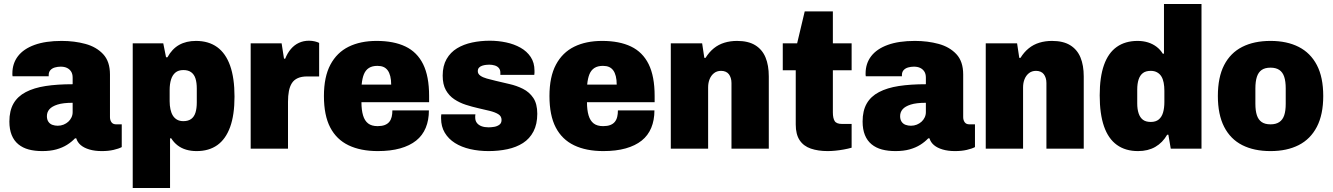

<svg xmlns="http://www.w3.org/2000/svg" viewBox="-20 -745 6681 962"><path d="M192 12Q154 12 124 4Q94 -4 72 -22Q50 -40 38.5 -68.5Q27 -97 27 -136Q27 -190 47.5 -226Q68 -262 109 -283.5Q150 -305 208.5 -314Q267 -323 344 -323V-356Q344 -375 336 -387Q328 -399 315 -405Q302 -411 284 -411Q269 -411 255 -407Q241 -403 232.5 -393.5Q224 -384 224 -369V-363H43Q42 -367 42 -370Q42 -373 42 -377Q42 -427 70 -463.5Q98 -500 153 -520Q208 -540 289 -540Q353 -540 408 -525Q463 -510 497 -473.5Q531 -437 531 -372V-158Q531 -143 538.5 -132.5Q546 -122 562 -122H590V-8Q575 0 549 6Q523 12 490 12Q455 12 428 4Q401 -4 384.5 -18Q368 -32 362 -52H356Q339 -34 316 -19.5Q293 -5 262.5 3.5Q232 12 192 12ZM269 -115Q285 -115 298.5 -120.5Q312 -126 322 -135Q332 -144 338 -156.5Q344 -169 344 -183V-230Q296 -230 268 -221Q240 -212 227.5 -197.5Q215 -183 215 -163Q215 -146 222.5 -135Q230 -124 242.5 -119.5Q255 -115 269 -115Z M645 197V-528H798L812 -458H819Q842 -500 877.5 -520Q913 -540 962 -540Q1025 -540 1068 -509Q1111 -478 1133 -416Q1155 -354 1155 -261Q1155 -169 1133 -108.5Q1111 -48 1069 -18Q1027 12 965 12Q937 12 913 5Q889 -2 870 -16.5Q851 -31 838 -52H832V197ZM899 -138Q923 -138 938 -149Q953 -160 959.5 -181Q966 -202 966 -232V-301Q966 -331 959.5 -351.5Q953 -372 938 -383Q923 -394 899 -394Q874 -394 859 -381.5Q844 -369 837 -346.5Q830 -324 830 -294V-238Q830 -216 834 -197.5Q838 -179 846 -166Q854 -153 867 -145.5Q880 -138 899 -138Z M1236 0V-528H1391L1403 -451H1409Q1420 -479 1437.5 -499.5Q1455 -520 1478 -530.5Q1501 -541 1528 -541Q1544 -541 1558 -537.5Q1572 -534 1579 -530V-362H1519Q1491 -362 1472 -353.5Q1453 -345 1442.5 -328.5Q1432 -312 1427.5 -288.5Q1423 -265 1423 -235V0Z M1873 12Q1787 12 1726.5 -17Q1666 -46 1634.5 -106.5Q1603 -167 1603 -264Q1603 -360 1635.5 -421Q1668 -482 1727 -511Q1786 -540 1867 -540Q1953 -540 2011.5 -512Q2070 -484 2100 -423.5Q2130 -363 2130 -264V-233H1791Q1791 -194 1799 -167Q1807 -140 1824.5 -126.5Q1842 -113 1872 -113Q1893 -113 1907.5 -118.5Q1922 -124 1930.5 -134.5Q1939 -145 1942.5 -159.5Q1946 -174 1946 -192H2129Q2129 -143 2113 -104.5Q2097 -66 2065 -40.5Q2033 -15 1985 -1.5Q1937 12 1873 12ZM1792 -321H1940Q1940 -345 1935.5 -363Q1931 -381 1922.5 -392.5Q1914 -404 1901.5 -409.5Q1889 -415 1871 -415Q1845 -415 1828.5 -404.5Q1812 -394 1803.5 -373.5Q1795 -353 1792 -321Z M2428 12Q2379 12 2335.5 2Q2292 -8 2259.5 -28.5Q2227 -49 2208.5 -80Q2190 -111 2190 -152Q2190 -156 2190 -161Q2190 -166 2191 -172H2362Q2361 -167 2361 -163Q2361 -159 2361 -156Q2361 -140 2369.5 -129Q2378 -118 2393 -112.5Q2408 -107 2428 -107Q2441 -107 2456 -109.5Q2471 -112 2482 -120Q2493 -128 2493 -144Q2493 -163 2476.5 -173Q2460 -183 2433.5 -189.5Q2407 -196 2376 -203Q2345 -210 2314 -220Q2283 -230 2256.5 -247.5Q2230 -265 2214 -293.5Q2198 -322 2198 -366Q2198 -415 2217.5 -449Q2237 -483 2270 -503Q2303 -523 2345.5 -532Q2388 -541 2434 -541Q2476 -541 2516 -532.5Q2556 -524 2588 -506Q2620 -488 2639 -459.5Q2658 -431 2658 -391Q2658 -387 2658 -380.5Q2658 -374 2657 -370H2487V-381Q2487 -395 2479.5 -404Q2472 -413 2459 -417Q2446 -421 2431 -421Q2425 -421 2415.5 -420Q2406 -419 2396.5 -416Q2387 -413 2380.5 -406.5Q2374 -400 2374 -388Q2374 -375 2386.5 -366Q2399 -357 2419 -351.5Q2439 -346 2464 -340Q2496 -332 2532 -324Q2568 -316 2600 -300Q2632 -284 2652 -254.5Q2672 -225 2672 -175Q2672 -123 2653 -86.5Q2634 -50 2600.5 -28.5Q2567 -7 2522.5 2.5Q2478 12 2428 12Z M3003 12Q2917 12 2856.5 -17Q2796 -46 2764.5 -106.5Q2733 -167 2733 -264Q2733 -360 2765.5 -421Q2798 -482 2857 -511Q2916 -540 2997 -540Q3083 -540 3141.5 -512Q3200 -484 3230 -423.5Q3260 -363 3260 -264V-233H2921Q2921 -194 2929 -167Q2937 -140 2954.5 -126.5Q2972 -113 3002 -113Q3023 -113 3037.5 -118.5Q3052 -124 3060.5 -134.5Q3069 -145 3072.5 -159.5Q3076 -174 3076 -192H3259Q3259 -143 3243 -104.5Q3227 -66 3195 -40.5Q3163 -15 3115 -1.5Q3067 12 3003 12ZM2922 -321H3070Q3070 -345 3065.5 -363Q3061 -381 3052.5 -392.5Q3044 -404 3031.5 -409.5Q3019 -415 3001 -415Q2975 -415 2958.5 -404.5Q2942 -394 2933.5 -373.5Q2925 -353 2922 -321Z M3341 0V-528H3498L3509 -455H3515Q3533 -484 3556.5 -503Q3580 -522 3609.5 -531Q3639 -540 3673 -540Q3729 -540 3764 -518.5Q3799 -497 3815.5 -457.5Q3832 -418 3832 -362V0H3645V-329Q3645 -343 3641.5 -354Q3638 -365 3632 -373Q3626 -381 3616 -385.5Q3606 -390 3593 -390Q3572 -390 3557.5 -378.5Q3543 -367 3535.5 -348.5Q3528 -330 3528 -307V0Z M4127 12Q4079 12 4042.5 -0.5Q4006 -13 3986.5 -42.5Q3967 -72 3967 -121V-393H3902V-528H3974L4012 -688H4153V-528H4247V-393H4153V-182Q4153 -153 4162 -138.5Q4171 -124 4199 -124H4247V-5Q4230 0 4208 4Q4186 8 4165 10Q4144 12 4127 12Z M4467 12Q4429 12 4399 4Q4369 -4 4347 -22Q4325 -40 4313.5 -68.5Q4302 -97 4302 -136Q4302 -190 4322.5 -226Q4343 -262 4384 -283.5Q4425 -305 4483.5 -314Q4542 -323 4619 -323V-356Q4619 -375 4611 -387Q4603 -399 4590 -405Q4577 -411 4559 -411Q4544 -411 4530 -407Q4516 -403 4507.5 -393.5Q4499 -384 4499 -369V-363H4318Q4317 -367 4317 -370Q4317 -373 4317 -377Q4317 -427 4345 -463.5Q4373 -500 4428 -520Q4483 -540 4564 -540Q4628 -540 4683 -525Q4738 -510 4772 -473.5Q4806 -437 4806 -372V-158Q4806 -143 4813.5 -132.5Q4821 -122 4837 -122H4865V-8Q4850 0 4824 6Q4798 12 4765 12Q4730 12 4703 4Q4676 -4 4659.5 -18Q4643 -32 4637 -52H4631Q4614 -34 4591 -19.5Q4568 -5 4537.5 3.5Q4507 12 4467 12ZM4544 -115Q4560 -115 4573.5 -120.5Q4587 -126 4597 -135Q4607 -144 4613 -156.5Q4619 -169 4619 -183V-230Q4571 -230 4543 -221Q4515 -212 4502.5 -197.5Q4490 -183 4490 -163Q4490 -146 4497.5 -135Q4505 -124 4517.5 -119.5Q4530 -115 4544 -115Z M4919 0V-528H5076L5087 -455H5093Q5111 -484 5134.5 -503Q5158 -522 5187.5 -531Q5217 -540 5251 -540Q5307 -540 5342 -518.5Q5377 -497 5393.5 -457.5Q5410 -418 5410 -362V0H5223V-329Q5223 -343 5219.5 -354Q5216 -365 5210 -373Q5204 -381 5194 -385.5Q5184 -390 5171 -390Q5150 -390 5135.5 -378.5Q5121 -367 5113.5 -348.5Q5106 -330 5106 -307V0Z M5682 12Q5619 12 5576 -19Q5533 -50 5511.5 -112Q5490 -174 5490 -267Q5490 -359 5511.5 -419.5Q5533 -480 5575.5 -510Q5618 -540 5680 -540Q5708 -540 5732 -532.5Q5756 -525 5775 -510.5Q5794 -496 5806 -476H5812V-725H6000V0H5846L5834 -70H5828Q5805 -30 5768.5 -9Q5732 12 5682 12ZM5746 -134Q5771 -134 5786 -146.5Q5801 -159 5807.5 -181.5Q5814 -204 5814 -234V-290Q5814 -312 5810.5 -330.5Q5807 -349 5799 -362Q5791 -375 5777.5 -382.5Q5764 -390 5746 -390Q5721 -390 5706.5 -379Q5692 -368 5685 -347Q5678 -326 5678 -296V-227Q5678 -198 5685 -177Q5692 -156 5706.5 -145Q5721 -134 5746 -134Z M6346 12Q6263 12 6204 -18Q6145 -48 6113.5 -109.5Q6082 -171 6082 -264Q6082 -358 6113.5 -419Q6145 -480 6204 -510Q6263 -540 6346 -540Q6428 -540 6487 -510Q6546 -480 6578 -419Q6610 -358 6610 -264Q6610 -171 6578 -109.5Q6546 -48 6487 -18Q6428 12 6346 12ZM6346 -122Q6373 -122 6390 -133.5Q6407 -145 6414.5 -167.5Q6422 -190 6422 -225V-302Q6422 -337 6414.5 -360Q6407 -383 6390 -394.5Q6373 -406 6346 -406Q6318 -406 6301.5 -394.5Q6285 -383 6277.5 -360Q6270 -337 6270 -302V-225Q6270 -190 6277.5 -167.5Q6285 -145 6301.5 -133.5Q6318 -122 6346 -122Z"/></svg>

Font: Archivo SemiCondensed Black
Style: Regular
Weight: 900
Width: 4
Designer: Hector Gatti
Foundry: Omnibus-Type
Version: Version 2.001